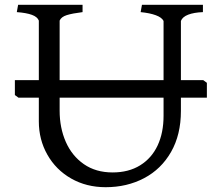

<svg xmlns="http://www.w3.org/2000/svg" viewBox="-20 -770 916 800"><path d="M661.5 -287.5V-682.8Q654 -697.5 629 -706.6Q604 -715.8 566 -719.5L571.5 -750H825.5V-719.5Q788 -718 764.2 -708.9Q740.5 -699.8 733.8 -682.8V-307.5Q733.8 -208.8 692.8 -137Q651.8 -65.2 580.4 -27.6Q509 10 420.2 10Q340 10 276.5 -26.2Q213 -62.5 177.4 -125.4Q141.8 -188.2 141.8 -264V-684.2Q135.8 -699.8 113 -708.1Q90.2 -716.5 50 -719.5L55.5 -750H324V-719.5Q281.2 -714.2 258.2 -707Q235.2 -699.8 228.5 -684.2V-308.5Q228.5 -237.5 254.1 -179Q279.8 -120.5 329.5 -86Q379.2 -51.5 449.2 -51.5Q516 -51.5 564 -81.2Q612 -111 636.8 -164Q661.5 -217 661.5 -287.5ZM57 -363 42 -374V-436H827L842 -425V-363Z"/></svg>

Font: TMT Limkin
Style: Regular
Weight: 400
Designer: Gabriel Drozdov
Version: Version 1.000;Glyphs 3.1.2 (3151)